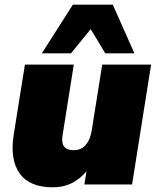

<svg xmlns="http://www.w3.org/2000/svg" viewBox="-20 -785 670 817"><path d="M22 0ZM205 12Q106 12 64 -46.5Q22 -105 38 -210L86 -510H294L246 -208Q236 -146 293 -146Q326 -146 345 -168.5Q364 -191 370 -228L415 -510H623L542 0H339L348 -56Q320 -23 285 -5.5Q250 12 205 12ZM158 -558 290 -765H460L552 -558H428L366 -661L282 -558Z"/></svg>

Font: Winston Black
Style: Italic
Weight: 900
Italic angle: -9°
Designer: Original fonts by Vernon Adams / Changes by Cristiano Sobral
Foundry: VOriginal fonts by Vernon Adams / Changes by Cristiano Sobral
Version: Version 2.503;July 17, 2020;FontCreator 13.0.0.2655 64-bit